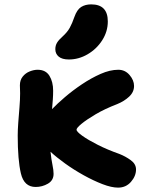

<svg xmlns="http://www.w3.org/2000/svg" viewBox="-20 -845 668 878"><path d="M143 10Q90 10 75.5 -52Q61 -114 61 -225Q61 -250 63.5 -284Q66 -318 69 -353.5Q72 -389 72 -419Q72 -427 71.5 -436.5Q71 -446 71 -455Q71 -479 84 -495Q97 -511 116 -518.5Q135 -526 152 -526Q189 -526 206 -498.5Q223 -471 223 -430Q223 -410 221.5 -389Q220 -368 218 -346Q241 -370 276.5 -400.5Q312 -431 354.5 -459.5Q397 -488 440 -507Q483 -526 521 -526Q552 -526 572.5 -502Q593 -478 593 -452Q593 -424 570.5 -403Q548 -382 516 -369Q459 -347 417.5 -322.5Q376 -298 353 -279Q330 -260 330 -252Q330 -243 356.5 -224Q383 -205 427.5 -182.5Q472 -160 526 -141Q554 -130 578 -112.5Q602 -95 602 -70Q602 -40 579 -13.5Q556 13 520 13Q490 13 448.5 -3Q407 -19 362 -44Q317 -69 277.5 -97.5Q238 -126 211 -151Q215 -114 220 -90.5Q225 -67 225 -50Q225 -20 199 -5Q173 10 143 10ZM295 -573Q264 -573 248.5 -586Q233 -599 233 -620Q233 -637 241 -650Q249 -663 266 -678Q288 -698 299 -718Q310 -738 320 -767Q332 -801 351 -813Q370 -825 397 -825Q473 -825 473 -747Q473 -701 447.5 -661Q422 -621 381 -597Q340 -573 295 -573Z"/></svg>

Font: Shantell Sans Normal
Style: Bold
Weight: 700
Designer: Stephen Nixon, Anya Danilova, Shantell Martin
Foundry: Arrow Type
Version: Version 1.009;[a7da0bfa3]